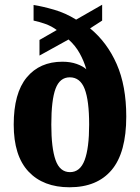

<svg xmlns="http://www.w3.org/2000/svg" viewBox="-20 -782 592 812"><path d="M274 10Q163 10 100.5 -56.5Q38 -123 38 -255Q38 -388 93 -454.5Q148 -521 244 -521Q278 -521 304.5 -511.5Q331 -502 345 -489Q335 -524 317 -556.5Q299 -589 270 -615L147 -547V-613L220 -655Q199 -671 172.5 -680.5Q146 -690 122 -695V-761Q160 -755 208.5 -741Q257 -727 302 -699L412 -762V-695L361 -662Q433 -603 473.5 -511Q514 -419 514 -289Q514 -137 452.5 -63.5Q391 10 274 10ZM276 -54Q319 -54 338 -105Q357 -156 357 -255Q357 -357 338 -406Q319 -455 275 -455Q233 -455 215 -407Q197 -359 197 -255Q197 -156 215 -105Q233 -54 276 -54Z"/></svg>

Font: Noto Serif Thai Condensed ExtraBold
Style: Regular
Weight: 800
Width: 3
Designer: Monotype Design Team
Foundry: Monotype Imaging Inc.
Version: Version 2.002; ttfautohint (v1.8.4.7-5d5b)